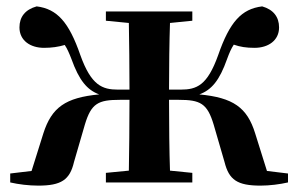

<svg xmlns="http://www.w3.org/2000/svg" viewBox="-20 -572 935 602"><path d="M312 -507 384 -500C385 -444 386 -359 386 -291H350C301 -291 266 -304 232 -399C196 -503 159 -544 95 -552C59 -542 41 -519 41 -486C41 -445 75 -422 118 -422C142 -422 163 -425 183 -431C191 -419 197 -405 204 -387C228 -320 253 -290 291 -276C185 -266 142 -235 116 -154L79 -36L12 -28V0C38 6 70 10 100 10C172 10 199 -8 212 -64L246 -181C266 -248 288 -259 356 -259H386C386 -180 385 -93 384 -37L312 -30V0H583V-30L513 -37C511 -93 510 -180 510 -259H540C608 -259 630 -248 650 -181L684 -64C698 -8 724 10 797 10C825 10 857 6 883 0V-28L817 -36L780 -154C755 -235 711 -266 605 -276C643 -290 668 -319 692 -387C699 -406 705 -420 713 -432C733 -425 752 -422 778 -422C821 -422 855 -445 855 -486C855 -519 837 -542 802 -552C737 -544 700 -503 664 -399C630 -304 597 -291 546 -291H510C510 -359 511 -444 513 -500L583 -507V-536H312Z"/></svg>

Font: Noto Serif SC
Style: Bold
Weight: 700
Designer: Ryoko NISHIZUKA 西塚涼子 (kana & ideographs); Frank Grießhammer (Latin, Greek & Cyrillic); Wenlong ZHANG 张文龙 (bopomofo); San
Foundry: Adobe
Version: Version 2.001;hotconv 1.1.0;makeotfexe 2.6.0